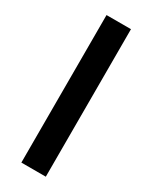

<svg xmlns="http://www.w3.org/2000/svg" viewBox="-185 -744 626 789"><g transform="rotate(30 128.0 -350.0)"><path d="M70 -700H186V0H70Z"/></g></svg>

Font: Retni Sans
Style: Bold
Weight: 700
Designer: Vitaly Kuzmin
Foundry: ParaType Ltd.
Version: Version 1.00;March 2, 2019;FontCreator 11.5.0.2425 64-bit; t